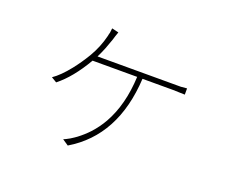

<svg xmlns="http://www.w3.org/2000/svg" viewBox="-109 -775 1218 1016"><g transform="rotate(20 500.0 -266.5)"><path d="M810 -432Q830 -433 844 -435V-400Q802 -402 776 -402H605Q587 -74 354 65L320 42Q331 38 354 25Q375 12 387 3Q420 -22 446 -50Q480 -87 505 -131Q568 -243 575 -402H324Q257 -287 182 -228L152 -246Q193 -274 239 -332Q273 -375 303 -425Q339 -486 355 -552L357 -562L360 -573Q362 -586 363 -598L401 -589Q391 -561 386 -543Q376 -514 366 -488Q353 -456 341 -432Z"/></g></svg>

Font: Noto Sans CJK TC Thin
Style: Regular
Weight: 250
Designer: Ryoko NISHIZUKA ???? (kana & ideographs); Paul D. Hunt (Latin, Greek & Cyrillic); Wenlong ZHANG ??? (bopomofo); Sandoll 
Foundry: Adobe Systems Incorporated
Version: Version 1.004 January 19, 2016